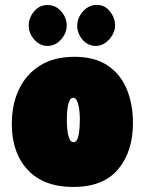

<svg xmlns="http://www.w3.org/2000/svg" viewBox="-20 -741 586 777"><path d="M27.8 -239.7Q27.8 -318.8 57.1 -380.1Q86.4 -441.4 142.8 -476.3Q199.2 -511.2 281.2 -511.2Q362.8 -511.2 415.3 -476.1Q467.8 -440.9 492.9 -380.4Q518.1 -319.8 518.1 -243.7Q518.1 -127.4 458 -55.9Q397.9 15.6 276.4 15.6Q157.2 15.6 92.5 -53.2Q27.8 -122.1 27.8 -239.7ZM250.5 -256.3Q250.5 -250.5 251 -236.1Q251.5 -221.7 253.9 -205.3Q256.3 -189 262 -177.2Q267.6 -165.5 277.3 -165.5Q290 -165.5 295.4 -184.1Q300.8 -202.6 302 -224.9Q303.2 -247.1 303.2 -258.3Q303.2 -264.2 302.5 -278.1Q301.8 -292 299.1 -307.6Q296.4 -323.2 291 -334.2Q285.6 -345.2 276.4 -345.2Q266.6 -345.2 261.5 -334Q256.3 -322.8 253.9 -307.1Q251.5 -291.5 251 -277.1Q250.5 -262.7 250.5 -256.3ZM292.5 -636.7Q292.5 -668.5 315.9 -694.8Q339.4 -721.2 372.1 -721.2Q404.3 -721.2 425 -694.6Q445.8 -668 445.8 -637.7Q445.8 -618.2 434.8 -599.1Q423.8 -580.1 406.2 -567.6Q388.7 -555.2 368.2 -555.2Q335.4 -555.2 314 -580.3Q292.5 -605.5 292.5 -636.7ZM96.2 -636.7Q96.2 -668.5 117.7 -694.6Q139.2 -720.7 172.4 -720.7Q205.1 -720.7 227.5 -695.1Q250 -669.4 250 -637.7Q250 -606.9 227.1 -581.1Q204.1 -555.2 172.4 -555.2Q141.1 -555.2 118.7 -580.8Q96.2 -606.4 96.2 -636.7Z"/></svg>

Font: Belanosima
Style: Bold
Weight: 700
Designer: The DocRepair Project, Santiago Orozco
Foundry: Google
Version: Version 2.000